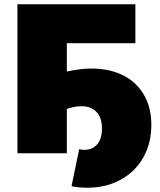

<svg xmlns="http://www.w3.org/2000/svg" viewBox="-20 -720 750 902"><path d="M409 -398C375 -398 336.7 -393.3 294 -384V-517H616V-700H62V0H294V-208C318 -216.7 341 -221 363 -221C393 -221 416.5 -212 433.5 -194C450.5 -176 459 -150.3 459 -117C459 -85 451.7 -60.2 437 -42.5C422.3 -24.8 402.3 -16 377 -16C369.7 -16 361.3 -17 352 -19L316 155C340 159.7 364.7 162 390 162C448 162 499.8 149.7 545.5 125C591.2 100.3 626.8 65.7 652.5 21C678.2 -23.7 691 -75 691 -133C691 -187.7 679.3 -235 656 -275C632.7 -315 599.8 -345.5 557.5 -366.5C515.2 -387.5 465.7 -398 409 -398Z"/></svg>

Font: Montserrat Custom Black
Style: Regular
Weight: 900
Designer: Julieta Ulanovsky
Foundry: Julieta Ulanovsky
Version: Version 7.200